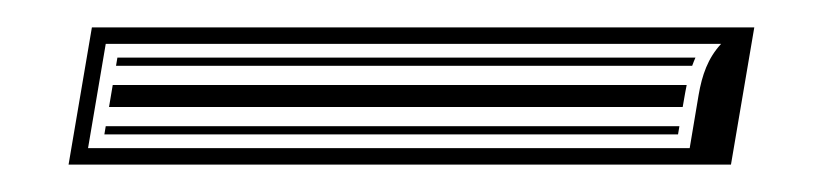

<svg xmlns="http://www.w3.org/2000/svg" viewBox="-20 80 600 140"><path d="M59.5 158H477.8C478.4 154.6 479 151.1 479.6 147.7C479.9 145.8 480.3 143.9 480.7 142H62.2ZM57.1 172 56.1 178H474.4L475.4 172ZM64.6 128H484.7C485.5 125.8 486.3 123.8 487.1 122H65.6C65.2 124 64.9 126 64.6 128ZM513 200 530 100H47L30 200ZM482.9 188H44.2L57.1 112H505.8C496.1 122.5 491.9 134.8 489.4 149.3Z"/></svg>

Font: SortefaxS02
Style: Medium
Weight: 500
Designer: gluk
Foundry: gluk
Version: Version 0.261